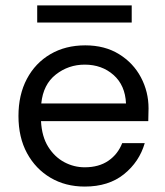

<svg xmlns="http://www.w3.org/2000/svg" viewBox="-20 -675 609 707"><path d="M292 12Q221 12 166 -20.5Q111 -53 79.5 -111Q48 -169 48 -248Q48 -326 79 -384.5Q110 -443 165.5 -475.5Q221 -508 294 -508Q366 -508 418.5 -475.5Q471 -443 499 -390Q527 -337 527 -276Q527 -265 526.5 -254Q526 -243 526 -229H131Q134 -172 157.5 -134.5Q181 -97 216.5 -78Q252 -59 292 -59Q344 -59 379 -83Q414 -107 430 -148H513Q493 -79 436.5 -33.5Q380 12 292 12ZM292 -437Q232 -437 185.5 -400.5Q139 -364 132 -294H444Q441 -361 398 -399Q355 -437 292 -437ZM117 -592V-655H465V-592Z"/></svg>

Font: DeepMind Sans
Style: Regular
Weight: 400
Designer: Jonny Pinhorn / Modifications: Colophon Foundry
Foundry: Colophon Foundry
Version: Version 1.002; ttfautohint (v1.8.2)